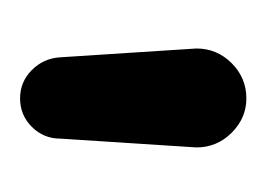

<svg xmlns="http://www.w3.org/2000/svg" viewBox="-58 -762 271 196"><g transform="rotate(90 78.0 -664.5)"><path d="M81 -549Q64 -549 52 -561Q40 -573 39 -590L30 -729Q30 -750 45 -765Q60 -780 81 -780Q101 -780 116 -765Q131 -750 131 -729L122 -590Q122 -573 110 -561Q98 -549 81 -549Z"/></g></svg>

Font: Comfortaa
Style: Bold
Weight: 700
Designer: Johan Aakerlund
Foundry: Johan Aakerlund
Version: Version 3.104; ttfautohint (v1.8.1.43-b0c9)